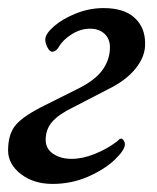

<svg xmlns="http://www.w3.org/2000/svg" viewBox="-29 -441 388 475"><path d="M-9 -69Q-9 -110 10.5 -132.5Q30 -155 83 -181L165 -222Q207 -243 225 -268.5Q243 -294 243 -324Q243 -345 229.5 -357.5Q216 -370 194 -370Q170 -370 148 -356Q126 -342 116 -324Q109 -313 100 -313Q94 -313 88.5 -323.5Q83 -334 83 -343Q83 -357 104 -375.5Q125 -394 158.5 -407.5Q192 -421 227 -421Q278 -421 304 -397Q330 -373 330 -334Q331 -302 306.5 -271.5Q282 -241 236 -219L151 -175Q116 -158 100 -139.5Q84 -121 84 -95Q84 -73 102.5 -60.5Q121 -48 148 -48Q175 -48 205 -60Q235 -72 259 -90Q261 -91 264 -94.5Q267 -98 271 -98Q274 -98 277 -93.5Q280 -89 280 -84Q280 -70 255 -46Q230 -22 189 -4Q148 14 101 14Q54 14 22.5 -10.5Q-9 -35 -9 -69Z"/></svg>

Font: EB Garamond Medium
Style: Italic
Weight: 500
Italic angle: -17.2°
Designer: Georg Duffner and Octavio Pardo
Foundry: Georg Duffner
Version: Version 1.000